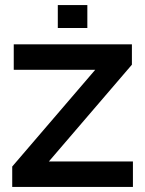

<svg xmlns="http://www.w3.org/2000/svg" viewBox="-20 -734 570 754"><path d="M28 0V-80L354 -460H34V-560H498V-480L172 -100H502V0ZM207 -624V-714H323V-624Z"/></svg>

Font: Tektur Medium
Style: Regular
Weight: 500
Designer: Adam Jagosz
Foundry: Adam Jagosz
Version: Version 1.005;gftools[0.9.30]